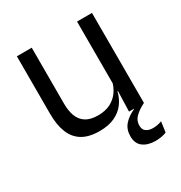

<svg xmlns="http://www.w3.org/2000/svg" viewBox="-159 -604 851 901"><g transform="rotate(-30 266.5 -153.0)"><path d="M140.5 -488V-184.5Q140.5 -146 151.2 -117.2Q162 -88.5 186.5 -72.8Q211 -57 252.5 -57Q291.5 -57 319.5 -71.2Q347.5 -85.5 365.2 -110.5Q383 -135.5 389.5 -167L404 -109.5H386.5Q379 -76.5 359 -49.2Q339 -22 305.2 -5.8Q271.5 10.5 222 10.5Q164.5 10.5 128.8 -11.2Q93 -33 76.5 -74.8Q60 -116.5 60 -175.5V-488ZM467 -488V0H386L389.5 -117L386 -122V-488ZM426 181.5Q384 181.5 358.8 162.2Q333.5 143 333.5 104.5V104Q333.5 67.5 354.2 43Q375 18.5 412.5 1.5V-6L466 -6.5V0Q432.5 17 413.8 36Q395 55 395 80.5V81Q395 103 408.8 113.2Q422.5 123.5 446 123.5Q458.5 123.5 470 121.2Q481.5 119 493.5 114.5L485.5 171Q474 176 458.2 178.8Q442.5 181.5 426 181.5Z"/></g></svg>

Font: Anek Latin Medium
Style: Regular
Weight: 400
Version: Version 1.003